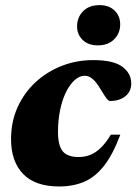

<svg xmlns="http://www.w3.org/2000/svg" viewBox="-20 -694 519 730"><path d="M302.5 -406Q282.5 -406 264.2 -389.8Q246 -373.5 231.5 -344.8Q217 -316 208.8 -276.8Q200.5 -237.5 200.5 -192.5Q200.5 -140.5 218.5 -118.8Q236.5 -97 279 -97Q303 -97 323.5 -105.2Q344 -113.5 363 -131.8Q382 -150 401.5 -182H437.5Q409 -106 375.2 -63.2Q341.5 -20.5 299.8 -2.8Q258 15 205 15Q114 15 68 -32.5Q22 -80 22 -165Q22 -231.5 47 -286.5Q72 -341.5 115.2 -381.5Q158.5 -421.5 214.8 -443.5Q271 -465.5 334 -465.5Q412 -465.5 445.5 -440Q479 -414.5 479 -377Q479 -346 456.5 -328Q434 -310 398.5 -310Q392.5 -310 384.8 -320.2Q377 -330.5 362 -355.5Q347 -381 332.5 -393.5Q318 -406 302.5 -406ZM351.5 -521.5Q315.5 -521.5 294.2 -542.2Q273 -563 273 -594Q273 -628 295.8 -651.2Q318.5 -674.5 358.5 -674.5Q394.5 -674.5 415.8 -653.8Q437 -633 437 -601Q437 -568 414.2 -544.8Q391.5 -521.5 351.5 -521.5Z"/></svg>

Font: Newsreader 16pt 16pt ExtraBold
Style: Italic
Weight: 800
Italic angle: -17°
Version: Version 1.003